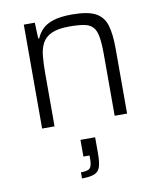

<svg xmlns="http://www.w3.org/2000/svg" viewBox="-87 -587 775 928"><g transform="rotate(-10 300.5 -123.5)"><path d="M92 0V-510H146L149 -432H154Q164 -456 183 -475.5Q202 -495 237 -506.5Q272 -518 329 -518Q407 -518 445 -497.5Q483 -477 496 -433.5Q509 -390 509 -320V0H448V-301Q448 -355 442.5 -387Q437 -419 422.5 -435.5Q408 -452 380 -457.5Q352 -463 307 -463Q251 -463 219.5 -448.5Q188 -434 174 -407.5Q160 -381 156.5 -344.5Q153 -308 153 -264V0ZM240 271V241Q275 241 285 229.5Q295 218 295 185V168H265V86H337V164Q337 207 330 230Q323 253 302 262Q281 271 240 271Z"/></g></svg>

Font: Saira Light
Style: Regular
Weight: 300
Designer: Hector Gatti with collaboration of the Omnibus-Type team
Foundry: Omnibus-Type
Version: Version 1.100; ttfautohint (v1.8.3)